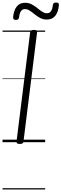

<svg xmlns="http://www.w3.org/2000/svg" viewBox="-20 -1127 487 1522"><path d="M136 14Q122 14 116 9.5Q110 5 111 -6L219 -871Q221 -881 227.5 -885.5Q234 -890 249 -890Q263 -890 269.5 -885.5Q276 -881 274 -871L166 -5Q165 5 158.5 9.5Q152 14 136 14ZM106 -969Q83 -969 84 -991Q89 -1046 113 -1075.5Q137 -1105 178 -1105Q208 -1105 231.5 -1092.5Q255 -1080 275 -1063.5Q295 -1047 314 -1034.5Q333 -1022 353 -1022Q373 -1022 384.5 -1039Q396 -1056 399 -1088Q402 -1107 425 -1107Q438 -1107 442.5 -1102.5Q447 -1098 447 -1086Q442 -1031 418 -1001.5Q394 -972 351 -972Q322 -972 298.5 -984.5Q275 -997 255 -1013.5Q235 -1030 216 -1042.5Q197 -1055 177 -1055Q158 -1055 146.5 -1039Q135 -1023 131 -989Q129 -979 123.5 -974Q118 -969 106 -969ZM0 365H338V375H0ZM0 -20H338V0H0ZM0 -505H338V-500H0ZM0 -885H338V-875H0Z"/></svg>

Font: Playwrite GB J Guides
Style: Italic
Weight: 400
Italic angle: -7.01216°
Designer: Veronika Burian, José Scaglione
Foundry: TypeTogether
Version: Version 1.003